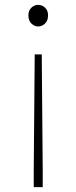

<svg xmlns="http://www.w3.org/2000/svg" viewBox="-20 -560 315 791"><path d="M119 211V141L123 -336H152L156 141V211ZM137 -451Q122 -451 109.5 -463Q97 -475 97 -497Q97 -517 109.5 -528.5Q122 -540 137 -540Q153 -540 165.5 -528.5Q178 -517 178 -497Q178 -475 165.5 -463Q153 -451 137 -451Z"/></svg>

Font: Noto Sans SC Thin
Style: Regular
Weight: 100
Designer: Ryoko NISHIZUKA 西塚涼子 (kana, bopomofo & ideographs); Paul D. Hunt (Latin, Greek & Cyrillic); Sandoll Communications 산돌커뮤니
Foundry: Adobe
Version: Version 2.004-H2;hotconv 1.0.118;makeotfexe 2.5.65603